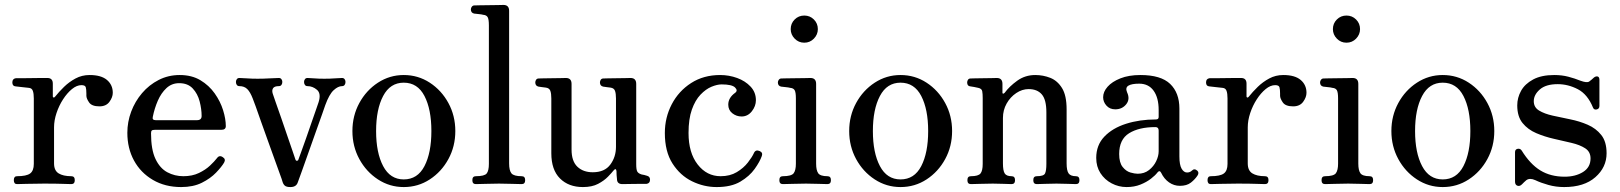

<svg xmlns="http://www.w3.org/2000/svg" viewBox="-20 -746 6566 778"><path d="M49 0Q36 0 36 -16Q36 -32 49 -32Q87 -32 102 -43Q117 -54 117 -82V-347Q117 -367 113 -378Q109 -389 97 -390Q89 -391 69.5 -393Q50 -395 43 -396Q30 -397 30 -412Q30 -427 44 -429Q47 -429 65 -429Q83 -429 105.5 -429.5Q128 -430 147 -430Q166 -430 172 -430Q194 -430 194 -407V-355Q194 -352 197 -351Q200 -350 203 -354Q219 -374 239.5 -394Q260 -414 286 -428Q312 -442 343 -442Q390 -442 413.5 -422Q437 -402 437 -370Q437 -352 423.5 -333.5Q410 -315 383 -315Q352 -315 341 -331Q330 -347 330 -358Q330 -361 330 -367Q330 -384 327.5 -392.5Q325 -401 310 -401Q291 -401 271.5 -385Q252 -369 235.5 -343.5Q219 -318 209 -288Q199 -258 199 -230V-84Q199 -55 217.5 -43.5Q236 -32 269 -32Q283 -32 283 -16Q283 0 269 0Q259 0 233.5 -1Q208 -2 158 -2Q116 -2 88 -1Q60 0 49 0Z M714 12Q649 12 599.5 -17Q550 -46 523 -95.5Q496 -145 496 -208Q496 -252 511.5 -293.5Q527 -335 555.5 -368.5Q584 -402 623 -422Q662 -442 708 -442Q757 -442 792 -421Q827 -400 850 -367.5Q873 -335 884 -299.5Q895 -264 895 -235Q895 -220 877 -220H608Q598 -220 595 -217Q592 -214 592 -206Q592 -140 610 -102Q628 -64 658 -48Q688 -32 723 -32Q759 -32 786 -45Q813 -58 831 -75Q849 -92 859 -105Q869 -119 883 -109Q896 -101 888 -87Q878 -70 855.5 -46.5Q833 -23 798 -5.5Q763 12 714 12ZM611 -259H778Q797 -259 797 -276Q797 -304 789 -335Q781 -366 761 -387.5Q741 -409 706 -409Q676 -409 654.5 -389Q633 -369 619.5 -338Q606 -307 599 -272Q596 -259 611 -259Z M1157 12Q1141 12 1134.5 6.5Q1128 1 1125 -9Q1123 -17 1113.5 -42.5Q1104 -68 1091.5 -103.5Q1079 -139 1064.5 -178.5Q1050 -218 1037.5 -254Q1025 -290 1016 -315Q1007 -340 1004 -347Q994 -373 982 -385Q970 -397 950 -397Q943 -397 939.5 -402Q936 -407 936 -414Q936 -420 939.5 -425Q943 -430 950 -430Q960 -430 980 -428.5Q1000 -427 1024 -427Q1047 -427 1073.5 -428.5Q1100 -430 1110 -430Q1117 -430 1120.5 -425Q1124 -420 1124 -414Q1124 -407 1120.5 -402Q1117 -397 1110 -397Q1092 -397 1086.5 -388.5Q1081 -380 1085 -367Q1087 -360 1097 -332Q1107 -304 1120 -266.5Q1133 -229 1145.5 -192Q1158 -155 1167 -129.5Q1176 -104 1177 -100Q1179 -94 1183.5 -94.5Q1188 -95 1189 -99Q1192 -107 1200.5 -130.5Q1209 -154 1220 -185Q1231 -216 1241.5 -247Q1252 -278 1260.5 -301.5Q1269 -325 1271 -332Q1282 -367 1264.5 -382Q1247 -397 1226 -397Q1219 -397 1215.5 -402Q1212 -407 1212 -414Q1212 -420 1215.5 -425Q1219 -430 1226 -430Q1236 -430 1253 -428.5Q1270 -427 1294 -427Q1318 -427 1337 -428.5Q1356 -430 1366 -430Q1373 -430 1376.5 -425Q1380 -420 1380 -414Q1380 -407 1376.5 -402Q1373 -397 1366 -397Q1350 -397 1332 -380.5Q1314 -364 1298 -320Q1296 -314 1285.5 -284Q1275 -254 1260 -212.5Q1245 -171 1230 -128Q1215 -85 1203 -52Q1191 -19 1187 -8Q1181 12 1157 12Z M1616 12Q1559 12 1511.5 -19Q1464 -50 1436 -101.5Q1408 -153 1408 -215Q1408 -277 1436 -328.5Q1464 -380 1511.5 -411Q1559 -442 1616 -442Q1674 -442 1721.5 -411Q1769 -380 1797 -328.5Q1825 -277 1825 -215Q1825 -153 1797 -101.5Q1769 -50 1721.5 -19Q1674 12 1616 12ZM1616 -19Q1672 -19 1700 -73Q1728 -127 1728 -215Q1728 -303 1700 -357Q1672 -411 1616 -411Q1561 -411 1532.5 -357Q1504 -303 1504 -215Q1504 -127 1532.5 -73Q1561 -19 1616 -19Z M1908 0Q1894 0 1894 -16Q1894 -32 1908 -32Q1943 -32 1952 -43Q1961 -54 1961 -82V-643Q1961 -668 1956 -676.5Q1951 -685 1938 -686Q1931 -688 1919 -689Q1907 -690 1901 -691Q1888 -694 1888 -708Q1888 -714 1892 -719Q1896 -724 1902 -724Q1905 -724 1921.5 -724.5Q1938 -725 1959 -725Q1980 -725 1997.5 -725.5Q2015 -726 2020 -726Q2043 -726 2043 -702V-84Q2043 -55 2052.5 -43.5Q2062 -32 2094 -32Q2108 -32 2108 -16Q2108 0 2094 0Q2084 0 2054.5 -1Q2025 -2 2002 -2Q1978 -2 1948.5 -1Q1919 0 1908 0Z M2342 12Q2284 12 2249 -23Q2214 -58 2214 -125V-347Q2214 -367 2210 -378Q2206 -389 2192 -391Q2184 -392 2176 -393Q2168 -394 2162 -395Q2149 -398 2149 -412Q2149 -418 2152.5 -423Q2156 -428 2163 -428Q2166 -428 2181 -428.5Q2196 -429 2215.5 -429Q2235 -429 2251.5 -429.5Q2268 -430 2273 -430Q2296 -430 2296 -406V-140Q2296 -93 2319.5 -70.5Q2343 -48 2382 -48Q2430 -48 2453 -79Q2476 -110 2476 -151V-347Q2476 -367 2472 -378Q2468 -389 2454 -391Q2446 -392 2438 -393Q2430 -394 2424 -395Q2411 -398 2411 -412Q2411 -418 2414.5 -423Q2418 -428 2425 -428Q2428 -428 2443 -428.5Q2458 -429 2477.5 -429Q2497 -429 2513.5 -429.5Q2530 -430 2535 -430Q2558 -430 2558 -406V-81Q2558 -58 2562.5 -50.5Q2567 -43 2580 -39Q2585 -38 2590.5 -37Q2596 -36 2601 -34Q2614 -31 2614 -18Q2614 -3 2600 -1Q2596 -1 2575 -1Q2554 -1 2532 -0.5Q2510 0 2502 0Q2480 0 2480 -21Q2479 -26 2478.5 -36.5Q2478 -47 2478 -53Q2476 -67 2466 -55Q2459 -46 2443.5 -30Q2428 -14 2403.5 -1Q2379 12 2342 12Z M2884 12Q2832 12 2784 -11.5Q2736 -35 2705 -83.5Q2674 -132 2674 -207Q2674 -270 2702 -323.5Q2730 -377 2780.5 -409.5Q2831 -442 2898 -442Q2934 -442 2967 -430Q3000 -418 3021.5 -395Q3043 -372 3043 -340Q3043 -316 3026.5 -295Q3010 -274 2985 -274Q2964 -274 2947.5 -287Q2931 -300 2931 -322Q2931 -350 2959 -370Q2971 -379 2958.5 -391.5Q2946 -404 2904 -404Q2886 -404 2863 -394.5Q2840 -385 2818.5 -362.5Q2797 -340 2783.5 -302Q2770 -264 2770 -207Q2770 -127 2807 -79.5Q2844 -32 2900 -32Q2938 -32 2965.5 -48.5Q2993 -65 3010.5 -87.5Q3028 -110 3035 -126Q3042 -141 3058 -134Q3072 -128 3067 -114Q3059 -91 3038 -61.5Q3017 -32 2980 -10Q2943 12 2884 12Z M3152 0Q3138 0 3138 -16Q3138 -32 3152 -32Q3187 -32 3196 -44Q3205 -56 3205 -83V-347Q3205 -372 3200 -380.5Q3195 -389 3182 -390Q3175 -392 3163 -393Q3151 -394 3145 -395Q3132 -398 3132 -412Q3132 -418 3136 -423Q3140 -428 3146 -428Q3149 -428 3165.5 -428.5Q3182 -429 3203 -429Q3224 -429 3241.5 -429.5Q3259 -430 3264 -430Q3287 -430 3287 -406V-83Q3287 -56 3295.5 -44Q3304 -32 3333 -32Q3347 -32 3347 -16Q3347 0 3333 0Q3323 0 3296 -1Q3269 -2 3246 -2Q3222 -2 3192.5 -1Q3163 0 3152 0ZM3239 -573Q3216 -573 3200 -589.5Q3184 -606 3184 -628Q3184 -651 3200 -667Q3216 -683 3239 -683Q3262 -683 3278 -667Q3294 -651 3294 -628Q3294 -606 3278 -589.5Q3262 -573 3239 -573Z M3629 12Q3572 12 3524.5 -19Q3477 -50 3449 -101.5Q3421 -153 3421 -215Q3421 -277 3449 -328.5Q3477 -380 3524.5 -411Q3572 -442 3629 -442Q3687 -442 3734.5 -411Q3782 -380 3810 -328.5Q3838 -277 3838 -215Q3838 -153 3810 -101.5Q3782 -50 3734.5 -19Q3687 12 3629 12ZM3629 -19Q3685 -19 3713 -73Q3741 -127 3741 -215Q3741 -303 3713 -357Q3685 -411 3629 -411Q3574 -411 3545.5 -357Q3517 -303 3517 -215Q3517 -127 3545.5 -73Q3574 -19 3629 -19Z M3914 0Q3900 0 3900 -16Q3900 -32 3914 -32Q3944 -32 3953 -43Q3962 -54 3962 -82V-349Q3962 -366 3960 -376.5Q3958 -387 3944 -390Q3937 -392 3927.5 -393.5Q3918 -395 3912 -396Q3899 -397 3899 -412Q3899 -418 3902.5 -423Q3906 -428 3913 -428Q3916 -428 3930.5 -428.5Q3945 -429 3963.5 -429Q3982 -429 3998 -429.5Q4014 -430 4019 -430Q4042 -430 4042 -406V-370Q4042 -367 4044.5 -366.5Q4047 -366 4051 -370Q4070 -396 4102 -419Q4134 -442 4175 -442Q4207 -442 4236 -430.5Q4265 -419 4283.5 -389Q4302 -359 4302 -303V-84Q4302 -55 4310 -43.5Q4318 -32 4340 -32Q4354 -32 4354 -16Q4354 0 4340 0Q4330 0 4307 -1Q4284 -2 4261 -2Q4237 -2 4214.5 -1Q4192 0 4181 0Q4167 0 4167 -16Q4167 -32 4181 -32Q4209 -32 4214.5 -43Q4220 -54 4220 -82V-291Q4220 -342 4201.5 -363.5Q4183 -385 4148 -385Q4122 -385 4098 -369Q4074 -353 4059 -326.5Q4044 -300 4044 -268V-84Q4044 -55 4051 -43.5Q4058 -32 4079 -32Q4093 -32 4093 -16Q4093 0 4079 0Q4069 0 4048 -1Q4027 -2 4003 -2Q3979 -2 3951.5 -1Q3924 0 3914 0Z M4545 12Q4513 12 4484.5 -3Q4456 -18 4439 -44.5Q4422 -71 4422 -106Q4422 -158 4455 -192.5Q4488 -227 4543 -244.5Q4598 -262 4664 -262Q4675 -262 4675 -272V-300Q4675 -350 4654.5 -378.5Q4634 -407 4596 -407Q4566 -407 4552.5 -399Q4539 -391 4547 -372Q4560 -344 4543.5 -323.5Q4527 -303 4499 -303Q4477 -303 4463.5 -318Q4450 -333 4450 -352Q4450 -374 4468 -394.5Q4486 -415 4520 -428.5Q4554 -442 4601 -442Q4684 -442 4721.5 -406Q4759 -370 4759 -306V-112Q4759 -78 4768 -62.5Q4777 -47 4790 -47Q4802 -47 4810 -55Q4820 -65 4832 -54Q4840 -46 4832 -34Q4822 -19 4805.5 -6Q4789 7 4761 7Q4737 7 4717 -7Q4697 -21 4685 -46Q4679 -58 4670 -47Q4662 -36 4644 -22Q4626 -8 4601 2Q4576 12 4545 12ZM4590 -42Q4617 -42 4636 -57Q4655 -72 4665 -93Q4675 -114 4675 -133V-217Q4675 -231 4662 -231Q4595 -231 4555 -206Q4515 -181 4515 -122Q4515 -87 4529 -69.5Q4543 -52 4560.5 -47Q4578 -42 4590 -42Z M4886 0Q4873 0 4873 -16Q4873 -32 4886 -32Q4924 -32 4939 -43Q4954 -54 4954 -82V-347Q4954 -367 4950 -378Q4946 -389 4934 -390Q4926 -391 4906.5 -393Q4887 -395 4880 -396Q4867 -397 4867 -412Q4867 -427 4881 -429Q4884 -429 4902 -429Q4920 -429 4942.5 -429.5Q4965 -430 4984 -430Q5003 -430 5009 -430Q5031 -430 5031 -407V-355Q5031 -352 5034 -351Q5037 -350 5040 -354Q5056 -374 5076.5 -394Q5097 -414 5123 -428Q5149 -442 5180 -442Q5227 -442 5250.5 -422Q5274 -402 5274 -370Q5274 -352 5260.5 -333.5Q5247 -315 5220 -315Q5189 -315 5178 -331Q5167 -347 5167 -358Q5167 -361 5167 -367Q5167 -384 5164.5 -392.5Q5162 -401 5147 -401Q5128 -401 5108.5 -385Q5089 -369 5072.5 -343.5Q5056 -318 5046 -288Q5036 -258 5036 -230V-84Q5036 -55 5054.5 -43.5Q5073 -32 5106 -32Q5120 -32 5120 -16Q5120 0 5106 0Q5096 0 5070.5 -1Q5045 -2 4995 -2Q4953 -2 4925 -1Q4897 0 4886 0Z M5349 0Q5335 0 5335 -16Q5335 -32 5349 -32Q5384 -32 5393 -44Q5402 -56 5402 -83V-347Q5402 -372 5397 -380.5Q5392 -389 5379 -390Q5372 -392 5360 -393Q5348 -394 5342 -395Q5329 -398 5329 -412Q5329 -418 5333 -423Q5337 -428 5343 -428Q5346 -428 5362.5 -428.5Q5379 -429 5400 -429Q5421 -429 5438.5 -429.5Q5456 -430 5461 -430Q5484 -430 5484 -406V-83Q5484 -56 5492.5 -44Q5501 -32 5530 -32Q5544 -32 5544 -16Q5544 0 5530 0Q5520 0 5493 -1Q5466 -2 5443 -2Q5419 -2 5389.5 -1Q5360 0 5349 0ZM5436 -573Q5413 -573 5397 -589.5Q5381 -606 5381 -628Q5381 -651 5397 -667Q5413 -683 5436 -683Q5459 -683 5475 -667Q5491 -651 5491 -628Q5491 -606 5475 -589.5Q5459 -573 5436 -573Z M5826 12Q5769 12 5721.5 -19Q5674 -50 5646 -101.5Q5618 -153 5618 -215Q5618 -277 5646 -328.5Q5674 -380 5721.5 -411Q5769 -442 5826 -442Q5884 -442 5931.5 -411Q5979 -380 6007 -328.5Q6035 -277 6035 -215Q6035 -153 6007 -101.5Q5979 -50 5931.5 -19Q5884 12 5826 12ZM5826 -19Q5882 -19 5910 -73Q5938 -127 5938 -215Q5938 -303 5910 -357Q5882 -411 5826 -411Q5771 -411 5742.5 -357Q5714 -303 5714 -215Q5714 -127 5742.5 -73Q5771 -19 5826 -19Z M6318 12Q6285 12 6254.5 3.5Q6224 -5 6201 -16Q6179 -26 6165 -16Q6161 -13 6156 -8Q6151 -3 6147 1Q6138 10 6128.5 6.5Q6119 3 6119 -10V-129Q6119 -141 6129.5 -143Q6140 -145 6146 -136Q6180 -81 6221.5 -55.5Q6263 -30 6320 -30Q6364 -30 6394.5 -49Q6425 -68 6425 -104Q6425 -131 6403.5 -145Q6382 -159 6348 -167Q6314 -175 6276.5 -183.5Q6239 -192 6205 -206.5Q6171 -221 6149.5 -247.5Q6128 -274 6128 -319Q6128 -350 6143.5 -378Q6159 -406 6192.5 -424Q6226 -442 6278 -442Q6309 -442 6335.5 -435Q6362 -428 6384 -419Q6411 -409 6420 -416Q6424 -419 6429.5 -423.5Q6435 -428 6439 -432Q6447 -438 6454 -436Q6461 -434 6461 -422V-317Q6461 -305 6450 -302.5Q6439 -300 6435 -310Q6413 -364 6373.5 -384.5Q6334 -405 6292 -405Q6244 -405 6219.5 -383.5Q6195 -362 6195 -336Q6195 -311 6216.5 -298Q6238 -285 6271.5 -277.5Q6305 -270 6342.5 -262.5Q6380 -255 6413.5 -240.5Q6447 -226 6468.5 -199Q6490 -172 6490 -125Q6490 -68 6444.5 -28Q6399 12 6318 12Z"/></svg>

Font: TsukuhouMincho
Style: Regular
Weight: 400
Designer: Iose
Foundry: Typographish
Version: Version 1.001; ttfautohint (v1.8.3)